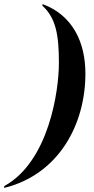

<svg xmlns="http://www.w3.org/2000/svg" viewBox="-63 -784 463 942"><path d="M-42 129 -43 138C226 72 356 -174 356 -423C356 -576 294 -709 146 -764L145 -756C211 -696 226 -613 226 -476C226 -338 177 8 -42 129Z"/></svg>

Font: Noto Serif Display SemiBold
Style: Italic
Weight: 600
Italic angle: -12°
Designer: Monotype Design Team
Foundry: Monotype Imaging Inc.
Version: Version 2.009